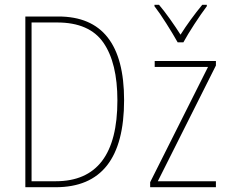

<svg xmlns="http://www.w3.org/2000/svg" viewBox="-20 -783 969 803"><path d="M826 -763Q775 -701 735 -638Q716 -668 691.5 -702.5Q667 -737 645 -763H626V-757Q647 -730 675.5 -685Q704 -640 723 -606H747Q765 -639 793 -682Q821 -725 845 -757V-763ZM224 -714H86V0H213Q499 0 499 -364Q499 -714 224 -714ZM213 -25H112V-689H219Q354 -689 412.5 -604.5Q471 -520 471 -363Q471 -25 213 -25ZM883 -25H640L883 -509V-528H627V-503H850L608 -21V0H883Z"/></svg>

Font: Noto Sans Display SemiCondensed Thin
Style: Regular
Weight: 250
Width: 4
Designer: Monotype Design team
Foundry: Monotype Imaging Inc.
Version: 1.000